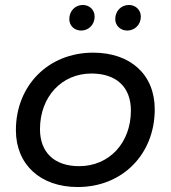

<svg xmlns="http://www.w3.org/2000/svg" viewBox="-20 -747 688 773"><path d="M307 -624C336 -624 361 -647 361 -680C361 -708 340 -727 313 -727C284 -727 259 -704 259 -670C259 -643 280 -624 307 -624ZM492 -624C522 -624 547 -647 547 -680C547 -708 525 -727 499 -727C469 -727 444 -704 444 -670C444 -643 466 -624 492 -624ZM293 6C474 6 603 -127 603 -307C603 -446 506 -535 355 -535C174 -535 44 -402 44 -223C44 -85 142 6 293 6ZM299 -78C198 -78 141 -134 141 -227C141 -358 229 -451 348 -451C449 -451 507 -396 507 -302C507 -171 419 -78 299 -78Z"/></svg>

Font: AWKNG-Font Medium
Style: Italic
Weight: 500
Italic angle: -11.3°
Designer: Awakening Church
Foundry: Awakening Church
Version: Version 1.700;PS 001.700;hotconv 1.0.88;makeotf.lib2.5.64775